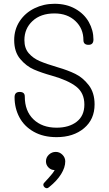

<svg xmlns="http://www.w3.org/2000/svg" viewBox="-20 -727 574 1015"><path d="M57 -213Q57 -241 84 -241Q111 -241 111 -217Q111 -140 157 -96Q203 -52 279 -52Q345 -52 385.5 -83.5Q426 -115 426 -174Q426 -236 382.5 -269.5Q339 -303 254 -327Q200 -342 159.5 -359.5Q119 -377 87 -415Q55 -453 55 -515Q55 -571 84 -615Q113 -659 162 -683Q211 -707 268 -707Q331 -707 378 -680.5Q425 -654 449.5 -610.5Q474 -567 474 -518Q474 -490 448 -490Q421 -490 421 -515Q421 -576 378.5 -616Q336 -656 268 -656Q195 -656 152 -616Q109 -576 109 -515Q109 -472 132 -445.5Q155 -419 190 -404Q225 -389 286 -371Q338 -356 378 -336.5Q418 -317 449 -277Q480 -237 480 -175Q480 -96 424 -49Q368 -2 279 -2Q209 -2 158.5 -30.5Q108 -59 82.5 -107Q57 -155 57 -213ZM325 126Q325 158 303 193.5Q281 229 241 261Q234 268 227 268Q221 268 215 262.5Q209 257 209 250Q209 244 213 240Q218 234 238.5 212Q259 190 269 172H268Q250 172 236.5 158.5Q223 145 223 126Q223 105 238.5 90.5Q254 76 275 76Q295 76 310 91Q325 106 325 126Z"/></svg>

Font: Mali Light
Style: Regular
Weight: 300
Designer: Kitiyaporn Chalermlarp | Katatrad Aksorn Co.,Ltd.
Foundry: Cadson Demak Co.,Ltd.
Version: Version 1.000; ttfautohint (v1.6)